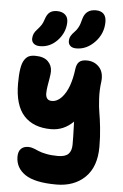

<svg xmlns="http://www.w3.org/2000/svg" viewBox="-68 -884 760 1191"><g transform="rotate(5 311.5 -288.0)"><path d="M378.9 -590.8Q354.5 -590.8 341.8 -602.3Q329.1 -613.8 329.1 -631.8Q329.1 -648.9 336.2 -662.6Q343.3 -676.3 359.9 -692.9Q371.6 -704.6 379.6 -719Q387.7 -733.4 391.1 -744.1Q394.5 -754.9 400.9 -777.8Q417.5 -836.9 480 -836.9Q511.2 -836.9 528.1 -820.1Q544.9 -803.2 544.9 -770Q544.9 -697.8 494.4 -644.3Q443.8 -590.8 378.9 -590.8ZM152.8 -585Q127.9 -585 114 -597.2Q100.1 -609.4 101.1 -629.9Q102.1 -646.5 107.9 -659.2Q113.8 -671.9 127.9 -687Q144.5 -705.1 153.1 -718.8Q161.6 -732.4 168 -752.9Q178.2 -785.2 195.3 -798.1Q212.4 -811 240.2 -811Q272.5 -811 291.5 -793.9Q310.5 -776.9 309.1 -744.1Q306.6 -681.6 261.2 -633.3Q215.8 -585 152.8 -585ZM329.1 261.2Q195.3 261.2 134.8 220.5Q74.2 179.7 74.2 109.9Q74.2 77.6 90.6 60.8Q106.9 43.9 137.2 43.9Q151.9 43.9 169.4 50.3Q187 56.6 202.9 64Q218.8 71.3 250.7 77.6Q282.7 84 323.2 84Q368.7 84 388.4 64.5Q408.2 44.9 408.2 4.9Q408.2 -21.5 407.7 -46.4Q407.2 -71.3 406.2 -97.4Q405.3 -123.5 404.8 -137.2Q345.7 -78.1 266.1 -78.1Q156.2 -78.1 97.2 -142.8Q38.1 -207.5 38.1 -342.8Q38.1 -397.9 43.9 -434.3Q49.8 -470.7 62.3 -489.7Q74.7 -508.8 90.3 -515.9Q106 -522.9 128.9 -522.9Q182.6 -522.9 208.7 -497.6Q234.9 -472.2 234.9 -435.1Q234.9 -419.4 230.2 -392.1Q225.6 -364.7 221.9 -342.8Q218.3 -320.8 217.8 -299.1Q217.3 -277.3 226.6 -265.1Q235.8 -252.9 255.9 -252.9Q289.6 -252.9 316.9 -282.5Q344.2 -312 360.6 -357.9Q377 -403.8 383.8 -460Q387.7 -492.7 402.8 -507.3Q418 -522 450.2 -522Q498 -522 528.1 -489.5Q558.1 -457 551.8 -399.9Q544.4 -346.7 547.4 -292.7Q550.3 -238.8 556.4 -206.1Q562.5 -173.3 568.8 -115.2Q575.2 -57.1 575.2 4.9Q575.2 129.4 507.6 195.3Q439.9 261.2 329.1 261.2Z"/></g></svg>

Font: Shantell Sans Normal
Style: Regular
Weight: 800
Designer: Stephen Nixon, Anya Danilova, Shantell Martin
Foundry: Arrow Type
Version: Version 1.006;[559af2be0]